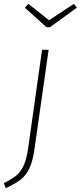

<svg xmlns="http://www.w3.org/2000/svg" viewBox="-66 -778 418 995"><path d="M-46 171Q-5 151 18.5 131.5Q42 112 57 79Q72 46 80 -11L152 -520H186L113 -8Q104 57 86.5 94Q69 131 41.5 152.5Q14 174 -36 197ZM332 -738 193 -637H175L63 -738L81 -758L188 -673L317 -758Z"/></svg>

Font: FiraGO UltraLight
Style: Italic
Weight: 200
Italic angle: -8°
Designer: bBox Type GmbH
Foundry: bBox Type GmbH
Version: Version 1.001